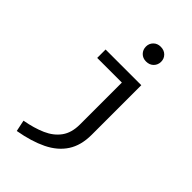

<svg xmlns="http://www.w3.org/2000/svg" viewBox="-298 -896 1211 1211"><g transform="rotate(45 307.5 -290.0)"><path d="M376.4 -799Q407.2 -799 426.2 -780Q445.1 -761 445.1 -733.8Q445.1 -705.6 426.2 -686.4Q407.2 -667.2 376.4 -667.2Q346.7 -667.2 327.9 -686.4Q309.2 -705.6 309.2 -733.8Q309.2 -761 327.9 -780Q346.7 -799 376.4 -799ZM461 -540.5V-98.5Q461 -3.6 419.7 59.7Q378.5 123.1 300 161.3Q221.5 199.5 109.7 219L93.8 143.1Q173.8 128.7 234.4 102.1Q294.9 75.4 328.7 28.7Q362.6 -17.9 362.6 -91.8V-465.6H142.6V-540.5Z"/></g></svg>

Font: Fira Code Retina
Style: Regular
Weight: 450
Monospace: yes
Designer: Carrois Corporate, Edenspiekermann AG, Nikita Prokopov
Foundry: Carrois Corporate, Edenspiekermann AG, Nikita Prokopov
Version: Version 6.002